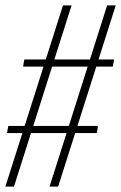

<svg xmlns="http://www.w3.org/2000/svg" viewBox="-25 -695 451 715"><path d="M159.5 0H191.5L406 -675H374ZM1 -199.5H335.5L340 -226H6ZM-5 0H27L241.5 -675H209.5ZM61 -447H395L400 -473.5H65.5Z"/></svg>

Font: Anybody Condensed ExtraLight
Style: Italic
Weight: 250
Width: 3
Italic angle: -10°
Version: Version 1.113;gftools[0.9.25]